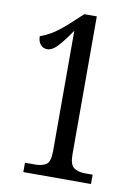

<svg xmlns="http://www.w3.org/2000/svg" viewBox="-82 -774 606 830"><g transform="rotate(10 221.0 -359.0)"><path d="M79 0V-41H123Q153 -41 171.5 -52.5Q190 -64 190 -113V-640Q161 -597 136 -569Q111 -541 88 -541Q70 -541 58.5 -554.5Q47 -568 47 -591Q71 -599 98 -615Q125 -631 165 -667L220 -718H275V-113Q275 -67 293.5 -54Q312 -41 342 -41H376V0Z"/></g></svg>

Font: Noto Serif Lao ExtraCondensed
Style: Regular
Weight: 400
Width: 2
Designer: Monotype Design Team
Foundry: Monotype Imaging Inc.
Version: Version 2.003; ttfautohint (v1.8.4.7-5d5b)